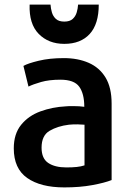

<svg xmlns="http://www.w3.org/2000/svg" viewBox="-20 -804 556 836"><path d="M466 -353Q466 -423 439.5 -466.5Q413 -510 366 -530.5Q319 -551 258 -551Q196 -551 148.5 -539.5Q101 -528 82 -517L104 -427Q124 -437 159 -447Q194 -457 243 -457Q303 -457 325 -426.5Q347 -396 347 -339Q326 -342 299 -342Q290 -342 282 -342Q274 -342 267 -341Q208 -338 156 -319Q104 -300 72 -260.5Q40 -221 40 -158Q40 -70 98.5 -29Q157 12 260 12Q328 12 382 2Q436 -8 466 -20ZM348 -84Q333 -79 314 -77Q295 -75 269 -75Q219 -75 190 -94.5Q161 -114 161 -161Q161 -214 196 -234.5Q231 -255 280 -261Q301 -263 318 -262.5Q335 -262 348 -261ZM260 -613Q331 -613 370.5 -656Q410 -699 410 -784H320Q319 -767 314 -750Q309 -733 296.5 -721.5Q284 -710 260 -710Q236 -710 223.5 -721.5Q211 -733 206 -750Q201 -767 200 -784H109Q106 -700 148.5 -656.5Q191 -613 260 -613Z"/></svg>

Font: Repo DemiBold
Style: Regular
Weight: 600
Designer: Stefan Peev
Foundry: Context Ltd
Version: Version 1.502